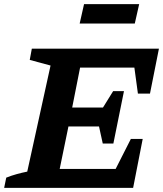

<svg xmlns="http://www.w3.org/2000/svg" viewBox="-32 -903 784 923"><path d="M-12 0 -2 -49Q23 -59 48.5 -66Q74 -73 99 -78L211 -588L111 -615L121 -669H732L689 -453H631L614 -578H353L315 -386H463L512 -465H564L513 -213H462L444 -295H297L255 -91H524L597 -235H654L608 0ZM351 -790 372 -883H637L616 -790Z"/></svg>

Font: Piazzolla Thin ExtraBold
Style: Italic
Weight: 800
Italic angle: -11.3°
Version: Version 2.005